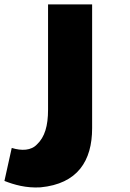

<svg xmlns="http://www.w3.org/2000/svg" viewBox="-47 -723 589 867"><path d="M369 -144C369 4 303 107 136 123C71 127 16 111 -27 94C-16 44 -5 -5 6 -55C51 -41 94 -43 120 -71C155 -104 170 -154 170 -228V-703H369Z"/></svg>

Font: Repo Black
Style: Regular
Weight: 900
Designer: Stefan Peev
Foundry: Context Ltd
Version: Version 1.502